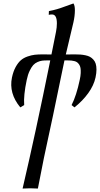

<svg xmlns="http://www.w3.org/2000/svg" viewBox="-20 -801 575 1104"><path d="M258.8 -15.6Q236.3 83 197.8 283.2Q172.4 281.7 154.3 281.7L109.9 283.2Q183.6 -31.2 269 -453.6H250Q233.4 -453.6 221.9 -452.1Q210.4 -450.7 195.8 -444.3Q181.2 -438 170.9 -426.5Q160.6 -415 150.4 -393.6Q140.1 -372.1 133.8 -341.8Q114.7 -252 119.1 -196.8L96.7 -183.6Q29.8 -264.6 48.8 -355.5Q56.2 -390.6 70.1 -415.8Q84 -440.9 99.9 -454.6Q115.7 -468.3 138.2 -476.1Q160.6 -483.9 179.7 -486.1Q198.7 -488.3 224.6 -488.3Q233.4 -488.3 250.5 -488Q267.6 -487.8 275.9 -487.8Q286.1 -540.5 302.2 -619.1Q307.1 -644 307.1 -666.5Q307.1 -717.8 279.3 -717.8Q269 -717.8 260.3 -715.8L261.2 -737.3Q285.6 -741.7 307.9 -748.3Q330.1 -754.9 360.1 -766.1Q390.1 -777.3 402.3 -781.2Q410.6 -769.5 410.6 -742.2Q410.6 -709 401.9 -671.4Q368.7 -532.7 358.4 -487.8Q366.7 -487.8 384 -488Q401.4 -488.3 410.2 -488.3Q428.2 -488.3 441.9 -487.3Q455.6 -486.3 470.9 -483.2Q486.3 -480 496.8 -474.4Q507.3 -468.8 516.6 -458.7Q525.9 -448.7 530.3 -434.8Q534.7 -420.9 534.7 -400.9Q534.7 -380.9 529.3 -355.5Q519.5 -310.1 487.5 -265.6Q455.6 -221.2 408.2 -183.6L391.6 -196.8Q419.4 -251 438.5 -341.8Q443.4 -363.8 444.1 -381.1Q444.8 -398.4 442.9 -409.9Q440.9 -421.4 435.3 -429.7Q429.7 -438 423.6 -442.6Q417.5 -447.3 407.7 -449.7Q397.9 -452.1 389.9 -452.9Q381.8 -453.6 370.1 -453.6H350.6Q344.7 -425.8 332 -364.3Q273.9 -81.5 258.8 -15.6Z"/></svg>

Font: Flanker
Style: Italic
Weight: 400
Italic angle: -12°
Designer: Flanker
Version: Version 2.027